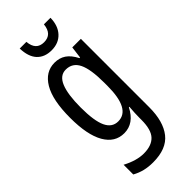

<svg xmlns="http://www.w3.org/2000/svg" viewBox="-307 -789 1077 1077"><g transform="rotate(-45 231.0 -250.5)"><path d="M199 -547Q237 -547 265.5 -528Q294 -509 316 -466H321L330 -537H398V6Q398 118 350 179Q302 240 195 240Q158 240 127.5 232.5Q97 225 68 209V132Q136 168 193 168Q255 168 286 135.5Q317 103 317 25V9Q317 -8 318 -29.5Q319 -51 321 -75H317Q274 10 196 10Q123 10 82.5 -60Q42 -130 42 -266Q42 -406 84 -476.5Q126 -547 199 -547ZM216 -475Q169 -475 147 -421.5Q125 -368 125 -265Q125 -159 148 -110Q171 -61 219 -61Q317 -61 317 -245V-270Q317 -377 293 -426Q269 -475 216 -475ZM361 -741Q360 -679 326.5 -643Q293 -607 237 -607Q182 -607 150.5 -640.5Q119 -674 117 -741H170Q176 -669 239 -669Q302 -669 309 -741Z"/></g></svg>

Font: Noto Sans Myanmar ExtraCondensed
Style: Regular
Weight: 400
Width: 2
Designer: Monotype Design Team
Foundry: Monotype Imaging Inc.
Version: Version 2.107; ttfautohint (v1.8.4.7-5d5b)